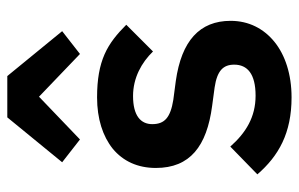

<svg xmlns="http://www.w3.org/2000/svg" viewBox="-170 -656 838 539"><g transform="rotate(-90 249.5 -387.0)"><path d="M305 -786 431 -632 367 -582 247 -697 127 -582 63 -632 189 -786ZM245 12C145 12 81 -24 29 -84L107 -160C146 -116 190 -89 250 -89C311 -89 337 -112 337 -149C337 -180 320 -197 273 -204L221 -211C108 -226 47 -273 47 -369C47 -420 66 -461 101 -490C136 -518 185 -534 245 -534C296 -534 334 -527 366 -513C398 -499 424 -477 449 -452L374 -377C343 -409 300 -433 249 -433C193 -433 170 -411 170 -379C170 -344 189 -328 238 -320L291 -313C404 -297 460 -246 460 -159C460 -108 438 -66 401 -36C364 -6 310 12 245 12Z"/></g></svg>

Font: Plexus Sans SemiBold
Style: Regular
Weight: 600
Version: Version 2.001;PS 002.001;hotconv 1.0.70;makeotf.lib2.5.58329